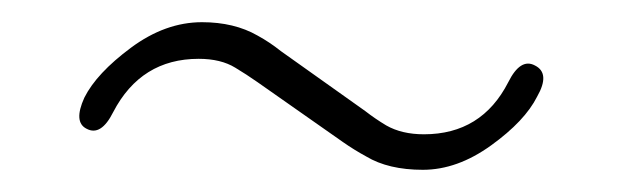

<svg xmlns="http://www.w3.org/2000/svg" viewBox="-20 -450 561 173"><path d="M310 -309Q299 -315 289 -322L212 -376Q202 -383 192 -389Q179 -397 159 -397Q107 -397 82 -349Q71 -327 58 -334Q46 -340 56 -362Q67 -384 98 -407Q129 -430 162 -430Q191 -430 212 -418Q223 -412 233 -404L309 -350Q318 -343 328 -337Q342 -329 362 -329Q414 -329 438 -376Q449 -398 462 -391Q476 -384 464 -363Q453 -341 422.5 -319Q392 -297 361 -297Q330 -297 310 -309Z"/></svg>

Font: Resource Han Rounded JP ExtraLight
Style: Regular
Weight: 250
Designer: Cyano Hao (round all glyphs); Ryoko NISHIZUKA 西塚涼子 (kana, bopomofo & ideographs); Paul D. Hunt (Latin, Greek & Cyrillic)
Foundry: Cyano Hao
Version: 0.990